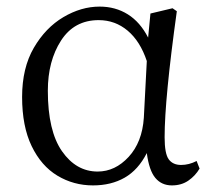

<svg xmlns="http://www.w3.org/2000/svg" viewBox="-20 -548 644 582"><path d="M416 -191 425 -363Q405 -423 367 -455Q329 -487 279 -487Q205 -487 165 -425Q125 -363 125 -273Q125 -151 168 -89.5Q211 -28 276 -28Q329 -28 370 -72.5Q411 -117 416 -191ZM576 -60 585 -37Q572 -15 551 -0.5Q530 14 501 14Q470 14 451 -8.5Q432 -31 425 -84Q399 -33 358 -9.5Q317 14 262 14Q203 14 154 -15.5Q105 -45 76 -105Q47 -165 47 -254Q47 -342 82.5 -403Q118 -464 172 -496Q226 -528 282 -528Q330 -528 367.5 -504.5Q405 -481 429 -434L436 -507L503 -523L516 -514Q479 -248 479 -132Q479 -82 491.5 -65Q504 -48 529 -48Q553 -48 576 -60Z"/></svg>

Font: Han-Nom Khai
Style: Regular
Weight: 400
Version: Version 1.200;June 22, 2023;FontCreator 14.0.0.2814 64-bit